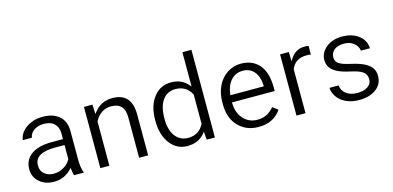

<svg xmlns="http://www.w3.org/2000/svg" viewBox="-69 -1149 3181 1556"><g transform="rotate(-15 1521.5 -370.5)"><path d="M399.4 -7.3Q393.1 -22.9 389.2 -56.6L387.2 -71.8L376.5 -60.5Q315.9 2.4 231.4 2.4Q156.2 2.4 107.9 -40Q60.5 -82 60.5 -146.5Q60.5 -225.1 120.1 -268.6Q181.2 -313 292.5 -313H380.4H387.7V-320.3V-361.8Q387.7 -412.1 357.2 -442.4Q326.7 -472.7 268.6 -472.7Q217.8 -472.7 183.1 -446.8Q167.5 -435.1 158.4 -420.4Q149.4 -405.8 147.9 -389.2H71.8Q74.2 -422.4 97.7 -453.6Q125 -489.3 171.4 -509.8Q194.3 -520.5 220 -525.6Q245.6 -530.8 273.9 -530.8Q362.3 -530.8 412.1 -486.8Q437 -465.3 449.7 -435.3Q462.4 -405.3 463.4 -366.7V-123.5Q463.4 -51.3 481.4 -7.3ZM244.6 -61.5Q289.1 -61.5 328.6 -84.5Q368.7 -107.4 386.7 -144.5L387.7 -146.5V-147.9V-256.3V-263.7H380.4H309.6Q136.2 -263.7 136.2 -159.2Q136.2 -113.3 167 -87.4Q197.8 -61.5 244.6 -61.5Z M690.9 -521 693.4 -461.4 694.3 -441.9 706.5 -457.5Q764.6 -530.8 858.9 -530.8Q939.9 -530.8 980 -486.1Q1020 -441.4 1020.5 -349.1V-7.3H944.8V-349.6Q944.3 -409.7 916.5 -439Q888.7 -468.8 831.5 -468.8Q785.2 -468.8 750 -443.8Q715.3 -419.4 696.3 -379.9L695.3 -377.9V-376.5V-7.3H619.6V-521Z M1149.4 -268.6Q1149.4 -387.7 1205.6 -459.5Q1260.7 -530.8 1350.6 -530.8Q1439.9 -530.8 1492.2 -469.7L1504.9 -454.6V-474.6V-742.7H1580.6V-7.3H1511.7L1507.8 -57.1L1506.3 -75.2L1494.6 -61Q1442.4 2.4 1349.6 2.4Q1261.2 2.4 1205.6 -69.8Q1149.4 -143.1 1149.4 -261.7ZM1225.1 -258.3Q1225.1 -166 1263.7 -113.3Q1276.9 -95.7 1293.2 -83.7Q1309.6 -71.8 1329.3 -65.7Q1349.1 -59.6 1372.1 -59.6Q1462.4 -59.6 1503.9 -140.6L1504.9 -142.1V-144V-386.7V-388.7L1503.9 -390.1Q1461.4 -468.8 1373 -468.8Q1302.7 -468.8 1263.7 -414.6Q1225.1 -361.3 1225.1 -258.3Z M1947.3 2.4Q1842.8 2.4 1777.8 -65.9Q1712.4 -134.3 1712.4 -249.5V-266.1Q1712.4 -304.7 1719.7 -338.9Q1727.1 -373 1741.7 -403.3Q1771 -463.4 1823.2 -497.1Q1875 -530.8 1936 -530.8Q2035.6 -530.8 2090.8 -465.3Q2146 -399.9 2146 -275.9V-245.6H1795.4H1788.1V-238.3Q1790 -157.2 1835.4 -106.9Q1881.3 -56.6 1952.1 -56.6Q2002 -56.6 2037.1 -77.1Q2068.4 -95.7 2092.3 -125L2136.7 -90.8Q2072.3 2.4 1947.3 2.4ZM1936 -471.2Q1917 -471.2 1899.7 -466.6Q1882.3 -461.9 1867.2 -452.4Q1852.1 -442.9 1838.9 -429.2Q1800.3 -387.7 1791 -313.5L1790 -305.2H1798.3H2063H2070.3V-312.5V-319.3V-319.8Q2068.4 -355 2058.6 -382.8Q2048.8 -410.6 2031.2 -430.7Q1996.1 -471.2 1936 -471.2Z M2505.9 -455.6Q2488.3 -458 2468.8 -458Q2375 -458 2341.3 -377.9L2340.8 -376.5V-375V-7.3H2265.1V-521H2338.4L2339.8 -467.3L2340.3 -442.9L2353.5 -463.4Q2395.5 -530.8 2473.1 -530.8Q2493.7 -530.8 2505.9 -526.4Z M2911.1 -140.1Q2911.1 -160.2 2903.3 -176Q2895.5 -191.9 2880.4 -203.1Q2851.6 -224.1 2781.7 -239.3Q2713.9 -253.4 2674.3 -273.4Q2655.3 -283.7 2640.9 -295.2Q2626.5 -306.6 2617.7 -319.8Q2599.6 -346.7 2599.6 -383.3Q2599.6 -444.8 2651.9 -487.3Q2704.6 -530.8 2787.6 -530.8Q2816.9 -530.8 2842.3 -525.6Q2867.7 -520.5 2889.2 -510.7Q2910.6 -501 2928.7 -485.8Q2945.8 -472.2 2957.3 -455.6Q2968.8 -439 2974.9 -420.4Q2981 -401.9 2981.9 -380.4H2905.3Q2902.3 -416.5 2871.6 -442.4Q2838.4 -471.2 2787.6 -471.2Q2735.8 -471.2 2706.1 -448.2Q2675.3 -424.3 2675.3 -386.2Q2675.3 -368.2 2682.6 -354Q2689.9 -339.8 2704.6 -330.6Q2718.3 -321.8 2741.9 -313.7Q2765.6 -305.7 2800.3 -297.9Q2867.2 -283.2 2908.2 -262.7Q2916.5 -258.3 2923.8 -253.9Q2931.2 -249.5 2937.5 -244.9Q2943.8 -240.2 2949.2 -235.4Q2954.6 -230.5 2959.2 -225.1Q2963.9 -219.7 2967.8 -214.4Q2977.5 -200.7 2982.2 -183.8Q2986.8 -167 2986.8 -146.5Q2986.8 -79.1 2933.1 -38.6Q2878.4 2.4 2790.5 2.4Q2728.5 2.4 2681.2 -19.5Q2634.3 -41 2607.9 -79.6Q2595.7 -97.2 2589.1 -116.2Q2582.5 -135.3 2581.5 -155.3H2657.7Q2662.6 -111.3 2696.3 -85Q2732.4 -56.6 2790.5 -56.6Q2816.9 -56.6 2838.6 -62Q2860.4 -67.4 2877 -78.6Q2911.1 -101.6 2911.1 -140.1Z"/></g></svg>

Font: Vazir Light FD-UI
Style: Light-FD-UI
Weight: 300
Designer: Saber Rastikerdar
Foundry: Saber Rastikerdar
Version: Version 30.1.0